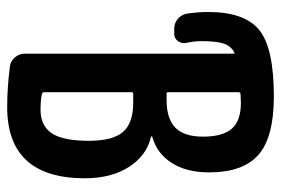

<svg xmlns="http://www.w3.org/2000/svg" viewBox="-145 -635 790 540"><g transform="rotate(90 250.0 -365.0)"><path d="M239.3 -339.8V-93.8Q239.3 -89.8 244.1 -87.9Q260.7 -84 289.1 -84Q333 -84 354.5 -115.2Q376 -146.5 376 -219.7Q376 -287.1 351.1 -315.9Q326.2 -344.7 268.6 -344.7H244.1Q239.3 -344.7 239.3 -339.8ZM239.3 -640.6V-442.4Q239.3 -438.5 244.1 -438.5H260.7Q313.5 -438.5 338.9 -462.9Q364.3 -487.3 364.3 -541Q364.3 -596.7 341.8 -622.1Q319.3 -647.5 269.5 -647.5Q264.6 -647.5 256.3 -647Q248 -646.5 244.1 -646.5Q239.3 -645.5 239.3 -640.6ZM61.5 -460Q45.9 -460 34.2 -469.2Q22.5 -478.5 18.6 -494.1Q13.7 -527.3 13.7 -554.7Q13.7 -658.2 64.5 -699.2Q115.2 -740.2 251 -740.2Q366.2 -740.2 415.5 -696.8Q464.8 -653.3 464.8 -558.6Q464.8 -494.1 438 -452.6Q411.1 -411.1 365.2 -398.4Q363.3 -398.4 363.3 -397.5Q363.3 -395.5 365.2 -394.5Q417 -382.8 449.2 -333Q481.4 -283.2 481.4 -209Q481.4 9.8 281.2 9.8Q225.6 9.8 166 2Q151.4 0 141.1 -12.2Q130.9 -24.4 130.9 -40V-627Q130.9 -630.9 127 -628.9Q108.4 -618.2 102.1 -597.7Q95.7 -577.1 95.7 -536.1Q95.7 -517.6 100.6 -494.1Q103.5 -481.4 95.7 -470.7Q87.9 -460 75.2 -460Z"/></g></svg>

Font: Rounded-L Mgen+ 1m medium
Style: Regular
Weight: 500
Designer: [Source Han Sans]
Ryoko NISHIZUKA  (kana & ideographs); Paul D. Hunt (Latin, Greek & Cyrillic); Wenlong ZHANG  (bopomofo
Version: Version 1.059.20150602